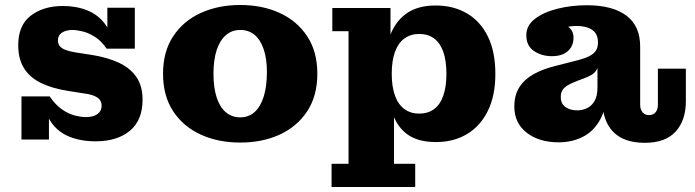

<svg xmlns="http://www.w3.org/2000/svg" viewBox="-20 -559 2782 769"><path d="M363 7Q304 7 258 -11.5Q212 -30 184.5 -70Q157 -110 152 -173H179Q202 -139 228 -121Q254 -103 279.5 -96.5Q305 -90 324 -90Q353 -90 370 -102Q387 -114 387 -135Q387 -150 379.5 -159.5Q372 -169 356 -175.5Q340 -182 315 -185L252 -195Q188 -205 143.5 -227Q99 -249 76 -286Q53 -323 53 -378Q53 -458 103.5 -496.5Q154 -535 232 -535Q286 -535 329.5 -517.5Q373 -500 401 -462.5Q429 -425 433 -364H407Q387 -394 361.5 -410.5Q336 -427 311.5 -433Q287 -439 270 -439Q245 -439 228.5 -428.5Q212 -418 212 -397Q212 -383 219.5 -374Q227 -365 242.5 -359Q258 -353 283 -349L348 -339Q410 -329 455.5 -308Q501 -287 526 -251Q551 -215 551 -160Q551 -77 500 -35Q449 7 363 7ZM66 0V-173H152L176 -122V0ZM433 -364 410 -414V-528H520V-364Z M942 12Q854 12 784 -20Q714 -52 673.5 -113.5Q633 -175 633 -264Q633 -352 673.5 -413.5Q714 -475 784 -507Q854 -539 942 -539Q1031 -539 1100.5 -507Q1170 -475 1210.5 -413.5Q1251 -352 1251 -264Q1251 -175 1210.5 -113.5Q1170 -52 1100.5 -20Q1031 12 942 12ZM942 -89Q976 -89 999.5 -110Q1023 -131 1036 -171.5Q1049 -212 1049 -271Q1049 -324 1036 -362Q1023 -400 999.5 -419.5Q976 -439 942 -439Q909 -439 885 -418.5Q861 -398 848 -359Q835 -320 835 -264Q835 -207 848 -168Q861 -129 885 -109Q909 -89 942 -89Z M1726 10Q1653 10 1610 -22Q1567 -54 1549 -115Q1531 -176 1531 -264H1519Q1519 -349 1540 -410Q1561 -471 1606.5 -504Q1652 -537 1725 -537Q1796 -537 1850 -505.5Q1904 -474 1934 -413Q1964 -352 1964 -263Q1964 -176 1934 -115Q1904 -54 1850.5 -22Q1797 10 1726 10ZM1659 -104Q1694 -104 1718.5 -122Q1743 -140 1755.5 -176Q1768 -212 1768 -263Q1768 -316 1755.5 -351.5Q1743 -387 1718.5 -405Q1694 -423 1659 -423Q1625 -423 1600 -405Q1575 -387 1562 -351.5Q1549 -316 1549 -263Q1549 -212 1562 -176Q1575 -140 1600 -122Q1625 -104 1659 -104ZM1308 190V97H1376V-434H1311V-527H1544V-339L1538 -264L1558 -152V97H1643V190Z M2190 -334Q2150 -334 2119 -354.5Q2088 -375 2088 -418Q2088 -457 2122.5 -483.5Q2157 -510 2212.5 -524Q2268 -538 2330 -538Q2434 -538 2489.5 -496Q2545 -454 2544 -369L2375 -389Q2375 -424 2351.5 -439.5Q2328 -455 2290 -455Q2265 -455 2241.5 -449Q2218 -443 2201.5 -429Q2185 -415 2180 -391L2184 -472Q2227 -470 2252.5 -454Q2278 -438 2277 -405Q2276 -373 2253.5 -353.5Q2231 -334 2190 -334ZM2563 13Q2478 13 2435.5 -31.5Q2393 -76 2393 -155V-171H2373V-286H2368L2375 -341V-389L2544 -369V-139Q2544 -121 2553.5 -109.5Q2563 -98 2579 -98Q2597 -98 2606 -109.5Q2615 -121 2615 -139V-284H2727V-153Q2727 -77 2686 -32Q2645 13 2563 13ZM2218 11Q2139 11 2089.5 -27.5Q2040 -66 2040 -132Q2040 -178 2060 -209.5Q2080 -241 2116.5 -261.5Q2153 -282 2201 -294L2295 -318Q2322 -325 2340 -334Q2358 -343 2366.5 -356Q2375 -369 2375 -389L2377 -286H2373Q2366 -270 2352 -261Q2338 -252 2316 -244L2297 -237Q2276 -229 2259.5 -220.5Q2243 -212 2234.5 -200.5Q2226 -189 2226 -170Q2226 -144 2244.5 -130.5Q2263 -117 2292 -117Q2312 -117 2330.5 -125.5Q2349 -134 2361 -154Q2373 -174 2373 -209L2410 -206Q2410 -127 2383.5 -79.5Q2357 -32 2313.5 -10.5Q2270 11 2218 11Z"/></svg>

Font: Montagu Slab 24pt
Style: Bold
Weight: 700
Designer: Florian Karsten
Foundry: Florian Karsten
Version: Version 1.000